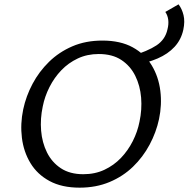

<svg xmlns="http://www.w3.org/2000/svg" viewBox="-20 -855 869 885"><path d="M347 10Q265 10 208.5 -20.5Q152 -51 120.5 -103Q89 -155 81 -219.5Q73 -284 87 -351Q100 -412 130 -468.5Q160 -525 206 -570Q252 -615 313.5 -641.5Q375 -668 452 -668Q535 -668 591.5 -637Q648 -606 679.5 -553.5Q711 -501 719 -436.5Q727 -372 713 -306Q700 -245 669.5 -188Q639 -131 593 -86.5Q547 -42 485 -16Q423 10 347 10ZM364 -52Q418 -52 461.5 -72.5Q505 -93 537.5 -127Q570 -161 592 -204.5Q614 -248 623 -294Q635 -350 630.5 -405Q626 -460 603.5 -505.5Q581 -551 539.5 -578.5Q498 -606 435 -606Q382 -606 338.5 -585.5Q295 -565 262.5 -531Q230 -497 208 -453.5Q186 -410 177 -364Q165 -308 169.5 -253Q174 -198 196.5 -152.5Q219 -107 260.5 -79.5Q302 -52 364 -52ZM597 -554 584 -596Q661 -619 701.5 -646Q742 -673 752 -720Q758 -743 755.5 -763.5Q753 -784 742 -800L803 -835Q819 -814 826 -785Q833 -756 825 -718Q815 -672 784.5 -639Q754 -606 706.5 -585.5Q659 -565 597 -554Z"/></svg>

Font: Ysabeau Office Medium
Style: Italic
Weight: 500
Italic angle: -12°
Designer: Christian Thalmann (Catharsis Fonts)
Version: Version 2.001;gftools[0.9.30]; featfreeze: tnum,lnum,ss02